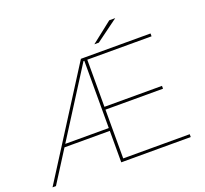

<svg xmlns="http://www.w3.org/2000/svg" viewBox="-144 -1038 1292 1210"><g transform="rotate(-20 502.5 -433.5)"><path d="M9 0 454 -700H475V-681H453L467 -685L32 0ZM153 -211 163 -230H475V-211ZM470 0V-700H921V-681H490V-19H936V0ZM485 -346V-365H876V-346ZM565 -757 705 -867H745L595 -757Z"/></g></svg>

Font: Montserrat Thin
Style: Regular
Weight: 100
Designer: Julieta Ulanovsky
Foundry: Julieta Ulanovsky
Version: Version 9.000